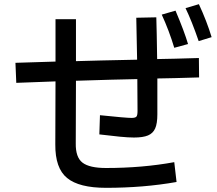

<svg xmlns="http://www.w3.org/2000/svg" viewBox="-20 -872 1040 920"><path d="M932 -675Q899 -771 869 -833L933 -852Q971 -770 994 -694ZM815 -643Q790 -726 755 -802L821 -821Q863 -722 881 -661ZM639 -340Q639 -438 638 -493Q528 -491 344 -485L343 -185Q342 -118 375.5 -92.5Q409 -67 488 -67Q662 -67 815 -95L826 0Q668 28 488 28Q359 28 301.5 -19Q244 -66 245 -180L246 -482L58 -475L54 -571L246 -577V-780H344V-579Q438 -582 637 -586Q635 -722 633 -787L729 -789Q731 -727 733 -589Q805 -590 933 -594L934 -501Q806 -497 734 -496V-324Q734 -280 723.5 -256.5Q713 -233 689 -223Q665 -213 622 -213Q596 -213 554.5 -217Q513 -221 456 -228L459 -320Q584 -307 610 -307Q628 -307 633.5 -313Q639 -319 639 -340Z"/></svg>

Font: IBM Plex Sans JP Medium
Style: Regular
Weight: 500
Designer: Mike Abbink; Paul van der Laan; Pieter van Rosmalen; Wujin Sim; Yejin Wi; Jinhee Kim; Boomi Park; Yona Kim; Kichan Ma
Foundry: Sandoll Inc.
Version: Version 1.001